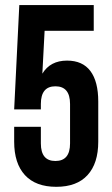

<svg xmlns="http://www.w3.org/2000/svg" viewBox="-20 -720 436 748"><path d="M35.2 -226.1H139.2V-161.1Q139.2 -92.8 195.8 -92.8Q252.9 -92.8 252.9 -161.1V-314.9Q252.9 -383.8 195.8 -383.8Q139.2 -383.8 139.2 -314.9V-293.9H35.2L55.2 -700.2H345.2V-600.1H153.8L145 -433.1Q175.8 -483.9 241.2 -483.9Q301.8 -483.9 332.3 -443.1Q362.8 -402.3 362.8 -324.2V-168Q362.8 -83.5 321 -37.8Q279.3 7.8 199.2 7.8Q119.1 7.8 77.1 -37.8Q35.2 -83.5 35.2 -168Z"/></svg>

Font: Bebas Neue Bold
Style: Regular
Weight: 700
Designer: Ryoichi Tsunekawa
Foundry: Ryoichi Tsunekawa
Version: Version 1.300